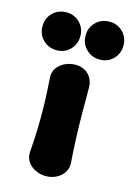

<svg xmlns="http://www.w3.org/2000/svg" viewBox="-191 -822 631 906"><g transform="rotate(15 124.5 -369.0)"><path d="M126 22Q99 22 75 10.5Q51 -1 37 -21.5Q23 -42 25 -69Q30 -136 31.5 -193Q33 -250 31.5 -307Q30 -364 25 -431Q23 -459 37 -479Q51 -499 75 -510.5Q99 -522 126 -522Q166 -522 190.5 -497.5Q215 -473 215 -433Q215 -366 215.5 -308.5Q216 -251 218 -193.5Q220 -136 225 -69Q227 -42 213 -21.5Q199 -1 176 10.5Q153 22 126 22ZM21 -565Q-18 -565 -45 -591.5Q-72 -618 -72 -658Q-72 -697 -45.5 -723.5Q-19 -750 22 -750Q60 -750 86.5 -723.5Q113 -697 113 -658Q113 -618 86.5 -591.5Q60 -565 21 -565ZM229 -575Q190 -575 163 -601.5Q136 -628 136 -668Q136 -707 162.5 -733.5Q189 -760 230 -760Q268 -760 294.5 -733.5Q321 -707 321 -668Q321 -628 294.5 -601.5Q268 -575 229 -575Z"/></g></svg>

Font: Winky Sans ExtraBold
Style: Regular
Weight: 800
Designer: Simon Atzbach
Foundry: typofactur
Version: Version 1.205